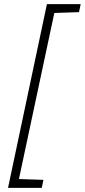

<svg xmlns="http://www.w3.org/2000/svg" viewBox="-20 -763 412 933"><path d="M19 150 208 -743H372L364 -704L244 -700L72 107L191 111L183 150Z"/></svg>

Font: Saira Thin ExtraLight
Style: Italic
Weight: 250
Italic angle: -12°
Version: Version 1.101